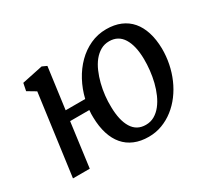

<svg xmlns="http://www.w3.org/2000/svg" viewBox="-117 -763 1058 968"><g transform="rotate(-30 412.5 -279.0)"><path d="M128.4 -470.2 80.1 -499 88.9 -542.5 210 -567.9 236.8 -555.7 204.6 -315.9H318.4Q330.6 -367.2 355.2 -413.1Q379.9 -459 414.3 -493.4Q448.7 -527.8 492.2 -547.9Q535.6 -567.9 585.4 -567.9Q632.3 -567.9 668.2 -552.7Q704.1 -537.6 728.8 -508.8Q753.4 -480 766.6 -438.2Q779.8 -396.5 780.8 -343.3Q781.2 -298.8 772.5 -255.4Q763.7 -211.9 746.6 -172.6Q729.5 -133.3 704.6 -100.1Q679.7 -66.9 648.4 -42.5Q617.2 -18.1 580.3 -4.2Q543.5 9.8 502 9.8Q455.1 9.8 419.2 -5.4Q383.3 -20.5 358.9 -49.1Q334.5 -77.6 321.3 -119.4Q308.1 -161.1 307.1 -214.4Q306.2 -235.8 308.6 -257.3H196.8L162.6 0H64.9ZM411.6 -215.3Q412.6 -137.2 439.5 -93.5Q466.3 -49.8 519 -49.8Q546.9 -49.8 569.3 -62.7Q591.8 -75.7 609.4 -97.9Q627 -120.1 639.9 -149.4Q652.8 -178.7 660.9 -211.2Q668.9 -243.7 672.6 -277.6Q676.3 -311.5 675.8 -342.8Q674.8 -420.4 647.7 -464.1Q620.6 -507.8 567.9 -507.8Q540 -507.8 517.6 -494.9Q495.1 -481.9 477.5 -460Q460 -438 447.3 -408.7Q434.6 -379.4 426.3 -346.9Q418 -314.5 414.3 -280.5Q410.6 -246.6 411.6 -215.3Z"/></g></svg>

Font: Merriweather
Style: Italic
Weight: 400
Italic angle: -7°
Designer: Eben Sorkin ( eben@eyebytes.com )
Foundry: Eben Sorkin ( eben@eyebytes.com )
Version: Version 1.005; ttfautohint (v0.97) -l 13 -r 13 -G 200 -x 24 